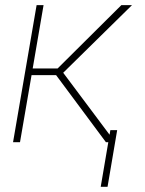

<svg xmlns="http://www.w3.org/2000/svg" viewBox="-20 -548 558 740"><path d="M196.3 -258.3H101.6L57.1 0H30.3L121.1 -528.3H147.9L106 -284.2H202.1L447.8 -528.3H488.8L223.6 -267.6L423.8 0H388.2ZM394.5 171.9H368.2L405.3 -46.4H431.6Z"/></svg>

Font: Roboto Thin
Style: Italic
Weight: 250
Italic angle: -12°
Designer: Google
Version: Version 2.134; 2016